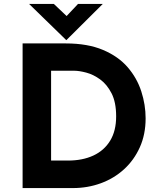

<svg xmlns="http://www.w3.org/2000/svg" viewBox="-20 -957 811 977"><path d="M95 0V-736H315Q426 -736 504 -703Q582 -670 629.5 -615Q677 -560 699 -492Q721 -424 721 -355Q721 -273 691.5 -207.5Q662 -142 611 -95.5Q560 -49 493 -24.5Q426 0 351 0ZM240 -140H326Q400 -140 455 -165.5Q510 -191 540.5 -241Q571 -291 571 -365Q571 -437 547.5 -482.5Q524 -528 489.5 -553Q455 -578 419 -587.5Q383 -597 358 -597H240ZM254 -937 332 -863 298 -853 377 -937H503L318 -753H317L128 -937Z"/></svg>

Font: Reem Kufi Fun
Style: Regular
Weight: 400
Designer: Khaled Hosny
Version: Version 1.005